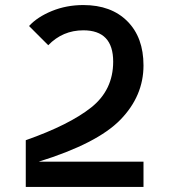

<svg xmlns="http://www.w3.org/2000/svg" viewBox="-20 -740 672 760"><path d="M82 -185Q255 -246 341.5 -315Q428 -384 428 -496Q428 -620 310 -620Q228 -620 171 -561L95 -637Q128 -673 185.5 -696.5Q243 -720 310 -720Q420 -720 484 -656Q548 -592 548 -481Q548 -360 456.5 -266Q365 -172 133 -100H548V0H82Z"/></svg>

Font: Moderustic Med
Style: Regular
Weight: 500
Designer: Tural Alisoy
Foundry: TAFT Foundry
Version: Version 2.110